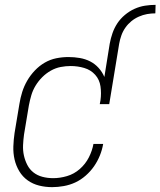

<svg xmlns="http://www.w3.org/2000/svg" viewBox="-20 -763 661 791"><path d="M432 -583Q436 -605 443.5 -626.5Q451 -648 463.5 -667Q476 -686 494.5 -701.5Q513 -717 534 -726.5Q555 -736 577 -739.5Q599 -743 621 -743L620 -708Q603 -708 586 -705Q569 -702 552 -694.5Q535 -687 521 -675.5Q507 -664 496.5 -649Q486 -634 480 -617Q474 -600 471 -583ZM195 8Q167 8 141 1.5Q115 -5 94 -20Q73 -35 59.5 -57.5Q46 -80 40 -106Q34 -132 35 -160Q36 -188 40 -215L60 -335Q64 -360 71.5 -384Q79 -408 92 -430.5Q105 -453 123.5 -472.5Q142 -492 164.5 -505Q187 -518 212 -523Q237 -528 262 -528Q286 -528 309 -524Q332 -520 351.5 -510Q371 -500 386 -483.5Q401 -467 410 -446L432 -583H471L430 -334H391L394 -350Q398 -379 394 -407Q390 -435 372 -455Q354 -475 327 -483Q300 -491 271 -491Q251 -491 230 -487Q209 -483 189.5 -472Q170 -461 154 -445Q138 -429 126.5 -410Q115 -391 109 -370.5Q103 -350 99 -329L79 -209Q76 -187 75 -165Q74 -143 78.5 -122.5Q83 -102 92.5 -83.5Q102 -65 118 -52.5Q134 -40 155 -34.5Q176 -29 199 -29Q227 -29 256 -37.5Q285 -46 308.5 -66.5Q332 -87 346 -114.5Q360 -142 365 -170H405Q401 -146 391.5 -122.5Q382 -99 367.5 -78Q353 -57 333 -39.5Q313 -22 290.5 -11.5Q268 -1 243 3.5Q218 8 195 8Z"/></svg>

Font: Iosevka Term Curly XLt Obl
Style: Regular
Weight: 200
Italic angle: -9°
Designer: Belleve Invis
Foundry: Belleve Invis
Version: Version 32.3.0